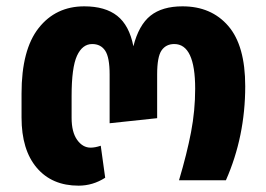

<svg xmlns="http://www.w3.org/2000/svg" viewBox="-20 -569 839 606"><path d="M48 -198V-274Q48 -412 102 -480.5Q156 -549 246 -549Q312 -549 350 -519Q388 -489 401 -423Q418 -490 455 -519.5Q492 -549 556 -549Q647 -549 700.5 -487Q754 -425 754 -297Q754 -138 693 0H545Q570 -84 583 -152Q596 -220 596 -289Q596 -430 530 -430Q504 -430 490 -410Q476 -390 476 -334V-196L326 -180V-334Q326 -388 312 -409Q298 -430 271 -430Q240 -430 223 -393Q206 -356 206 -266V-197Q206 -152 223.5 -127.5Q241 -103 266 -103Q280 -103 298 -109L312 -8Q273 17 228 17Q144 17 96 -39.5Q48 -96 48 -198Z"/></svg>

Font: FiraGOUPP
Style: Bold
Weight: 700
Designer: bBox Type
Foundry: bBox Type GmbH
Version: Version 1.001